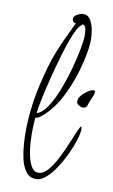

<svg xmlns="http://www.w3.org/2000/svg" viewBox="-84 -756 480 814"><g transform="rotate(10 156.5 -349.0)"><path d="M130 13Q103 13 87 -8.5Q71 -30 64 -61.5Q57 -93 55 -124Q53 -155 53 -173Q53 -274 76 -377Q87 -425 97.5 -461Q108 -497 120 -528Q132 -559 147.5 -592Q163 -625 183 -667H180Q174 -667 170.5 -672.5Q167 -678 167 -683Q167 -695 182 -703Q197 -711 207 -711Q228 -711 239 -692.5Q250 -674 254 -650.5Q258 -627 258 -611Q258 -591 255 -570Q248 -520 230.5 -463Q213 -406 186.5 -354.5Q160 -303 122 -266Q115 -260 104.5 -251.5Q94 -243 83 -243Q80 -209 80 -173Q80 -160 81.5 -134.5Q83 -109 88.5 -81.5Q94 -54 105.5 -34.5Q117 -15 136 -15Q157 -15 176.5 -37.5Q196 -60 213 -93.5Q230 -127 244 -160.5Q258 -194 267.5 -216.5Q277 -239 281 -240Q284 -236 284 -228Q284 -211 275 -182Q266 -153 250.5 -119.5Q235 -86 215 -55.5Q195 -25 173.5 -6Q152 13 130 13ZM85 -263Q108 -269 129.5 -301Q151 -333 169 -379Q187 -425 200.5 -473.5Q214 -522 221.5 -562.5Q229 -603 229 -623Q229 -633 227 -648.5Q225 -664 212 -668Q211 -664 207.5 -662Q204 -660 202 -658Q190 -645 175 -608Q160 -571 145.5 -521Q131 -471 118 -420Q105 -369 96 -326.5Q87 -284 85 -263ZM273 -320Q266 -320 256 -326Q246 -332 246 -342Q246 -355 257 -368Q268 -381 282.5 -390.5Q297 -400 307 -400Q313 -400 313 -393Q313 -383 306.5 -370Q300 -357 293 -336Q290 -320 273 -320Z"/></g></svg>

Font: Licorice
Style: Regular
Weight: 400
Designer: Robert E. Leuschke
Foundry: Robert E. Leuschke
Version: Version 1.010; ttfautohint (v1.8.3)